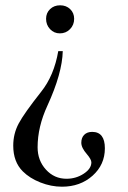

<svg xmlns="http://www.w3.org/2000/svg" viewBox="-20 -487 484 725"><path d="M260 -416Q260 -393 244.5 -377Q229 -361 206 -361Q184 -361 169 -377Q154 -393 154 -416Q154 -438 169 -452.5Q184 -467 207 -467Q230 -467 245 -452.5Q260 -438 260 -416ZM200 -294H217Q215 -210 159 -88Q122 -8 122 69Q122 119 153.5 153.5Q185 188 231 188Q267 188 296 169Q325 150 325 126Q325 115 308 95Q287 71 287 52Q287 33 298 22Q309 11 328 11Q376 11 376 73Q376 135 329.5 176.5Q283 218 214 218Q173 218 132.5 202Q92 186 66 160Q30 124 30 63Q30 18 50.5 -20.5Q71 -59 135 -140Q184 -201 200 -294Z"/></svg>

Font: STIX
Style: Regular
Weight: 400
Designer: MicroPress Inc., with final additions and corrections provided by Coen Hoffman, Elsevier (retired)
Version: Version 1.1.1